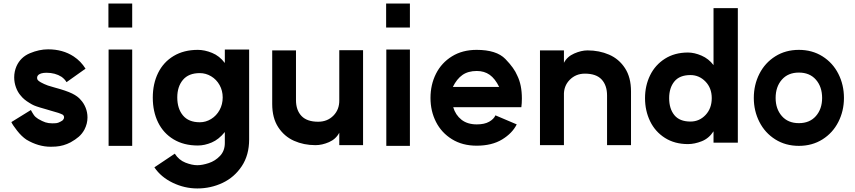

<svg xmlns="http://www.w3.org/2000/svg" viewBox="-20 -804 4821 1082"><path d="M327 -371Q291 -394 242 -394Q205 -394 193 -378Q189 -373 189 -365Q189 -360 192 -354Q196 -348 210 -340Q228 -330 250 -322L287 -311Q354 -293 386.5 -277Q419 -261 435 -241Q452 -223 462.5 -197Q473 -171 473 -142Q473 -107 456 -74Q443 -50 424 -33.5Q405 -17 378 -2Q338 19 294 22Q285 23 266 23Q196 23 129 -17Q102 -35 76.5 -67.5Q51 -100 44 -116L154 -184Q163 -167 171 -155.5Q179 -144 195 -134Q219 -120 236 -114.5Q253 -109 274 -109Q292 -109 300.5 -110.5Q309 -112 320 -118Q332 -123 337 -131Q341 -136 341 -143Q341 -152 333 -158Q323 -163 308.5 -168Q294 -173 264 -181L244 -187L206 -198Q183 -205 171.5 -210Q160 -215 146 -224Q114 -243 97 -265Q80 -284 70 -311.5Q60 -339 60 -368Q60 -401 73 -431Q96 -482 148.5 -504Q201 -526 251 -526Q334 -526 395 -486Q436 -459 462 -417L355 -341Q345 -358 327 -371Z M725 -784V-649H591V-784ZM592 -525H725V18H592Z M1235 -255Q1235 -293 1217.5 -324.5Q1200 -356 1170 -374Q1140 -392 1106 -392Q1043 -392 1011 -354Q979 -316 979 -255Q979 -192 1011 -153.5Q1043 -115 1106 -115Q1140 -115 1170 -133.5Q1200 -152 1217.5 -184Q1235 -216 1235 -255ZM1095 -523Q1133 -523 1175 -506Q1217 -489 1247 -449V-525H1384V-18Q1384 70 1342.5 132.5Q1301 195 1234.5 226.5Q1168 258 1092 258Q1020 258 953.5 226Q887 194 850 139L965 62Q988 98 1025 112.5Q1062 127 1092 127Q1120 127 1156.5 115Q1193 103 1220 74.5Q1247 46 1247 2V-60Q1213 -18 1173 -1Q1133 16 1095 16Q1016 16 958.5 -18.5Q901 -53 871 -114Q841 -175 841 -254Q841 -332 871 -393Q901 -454 958.5 -488.5Q1016 -523 1095 -523Z M1773 -118Q1825 -118 1859 -152.5Q1893 -187 1892 -240V-521H2026V14H1892V-56Q1873 -20 1834 -3Q1795 14 1758 14Q1692 14 1637 -10.5Q1582 -35 1548 -87Q1514 -139 1514 -218V-520H1648V-240Q1648 -183 1679 -150.5Q1710 -118 1773 -118Z M2290 -784V-649H2156V-784ZM2157 -525H2290V18H2157Z M2667 -404Q2618 -404 2586 -381.5Q2554 -359 2532 -314H2793Q2770 -361 2739.5 -382.5Q2709 -404 2667 -404ZM2666 -523Q2778 -523 2828 -471.5Q2878 -420 2895 -378Q2921 -326 2921 -249Q2921 -221 2918 -200H2534Q2547 -156 2580.5 -129.5Q2614 -103 2667 -103Q2710 -103 2736.5 -118Q2763 -133 2772 -154L2892 -103Q2867 -53 2809.5 -18Q2752 17 2666 17Q2586 17 2527 -19.5Q2468 -56 2437 -117Q2406 -178 2406 -252Q2406 -327 2437 -388.5Q2468 -450 2527 -486.5Q2586 -523 2666 -523Z M3276 -389Q3225 -389 3190.5 -354Q3156 -319 3158 -266V14H3023V-520H3158V-450Q3176 -485 3216 -502.5Q3256 -520 3291 -520Q3357 -520 3412.5 -496Q3468 -472 3502 -420Q3536 -368 3536 -289V14H3401V-266Q3401 -323 3370.5 -356Q3340 -389 3276 -389Z M3991 -251Q3991 -308 3955.5 -344.5Q3920 -381 3871 -381Q3810 -381 3780.5 -345Q3751 -309 3751 -251Q3751 -191 3780.5 -155Q3810 -119 3871 -119Q3921 -119 3956 -156Q3991 -193 3991 -251ZM3857 -508Q3893 -508 3933.5 -490.5Q3974 -473 4001 -437V-758H4138V0H4001V-64Q3975 -24 3934.5 -8Q3894 8 3857 8Q3782 8 3727 -27Q3672 -62 3643.5 -121Q3615 -180 3615 -251Q3615 -321 3643.5 -379.5Q3672 -438 3727 -473Q3782 -508 3857 -508Z M4613 -252Q4613 -315 4578 -355Q4543 -395 4482 -395Q4421 -395 4386 -355Q4351 -315 4351 -252Q4351 -190 4386 -150Q4421 -110 4482 -110Q4543 -110 4578 -150Q4613 -190 4613 -252ZM4482 -523Q4557 -523 4615 -486.5Q4673 -450 4704.5 -388Q4736 -326 4736 -252Q4736 -179 4704.5 -117Q4673 -55 4615 -18.5Q4557 18 4482 18Q4407 18 4349 -18.5Q4291 -55 4259.5 -117Q4228 -179 4228 -252Q4228 -326 4259.5 -388Q4291 -450 4349 -486.5Q4407 -523 4482 -523Z"/></svg>

Font: SUIT ExtraBold
Style: Regular
Weight: 800
Designer: Sunn Youn; Korean Glyphs from Source Han Sans (Sandoll Communications; Soo-young Jang, Joo-yeon Kang)
Foundry: Sunn
Version: Version 1.008